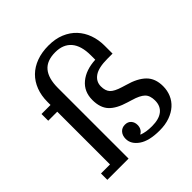

<svg xmlns="http://www.w3.org/2000/svg" viewBox="-205 -908 1068 1068"><g transform="rotate(-45 329.5 -374.0)"><path d="M444 12Q362 12 319.5 -17.5Q277 -47 277 -89Q277 -115 291.5 -131.5Q306 -148 330 -148Q353 -148 366 -133.5Q379 -119 379 -97Q379 -80 371.5 -67.5Q364 -55 353 -50V-47Q370 -41 388 -38Q406 -35 431 -35Q486 -35 515 -58Q544 -81 544 -124Q544 -164 523.5 -183.5Q503 -203 455 -217L429 -225Q361 -245 330 -278.5Q299 -312 299 -373Q299 -439 345.5 -477.5Q392 -516 469 -520V-554Q469 -630 436 -668.5Q403 -707 341 -707Q274 -707 242.5 -669Q211 -631 211 -556V0H44V-50H115V-465H44V-518H115V-542Q115 -591 130.5 -631.5Q146 -672 175 -700.5Q204 -729 246 -744.5Q288 -760 341 -760Q394 -760 435 -743Q476 -726 504 -696Q532 -666 546.5 -625.5Q561 -585 561 -539V-476H521Q451 -476 418.5 -453.5Q386 -431 386 -393Q386 -358 403 -339.5Q420 -321 466 -307L492 -299Q561 -280 596.5 -245Q632 -210 632 -149Q632 -115 619.5 -85.5Q607 -56 583 -34.5Q559 -13 524 -0.5Q489 12 444 12Z"/></g></svg>

Font: IBM Plex Serif Text
Style: Regular
Weight: 450
Designer: Mike Abbink, Paul van der Laan, Pieter van Rosmalen
Foundry: Bold Monday
Version: Version 3.001